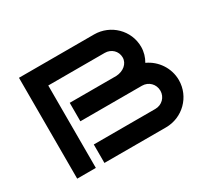

<svg xmlns="http://www.w3.org/2000/svg" viewBox="-115 -731 984 910"><g transform="rotate(-30 377.5 -276.0)"><path d="M723 -164C723 -230 683 -288 626 -314C639 -336 647 -362 647 -390C647 -480 573 -552 483 -552H72V0H174V-451H483C518 -451 546 -425 546 -390C546 -356 515 -331 476 -329H221V-228H558C594 -228 622 -200 622 -164C622 -129 594 -101 558 -101H221V0H558C649 0 723 -73 723 -164Z"/></g></svg>

Font: Bruno Ace SC
Style: Regular
Weight: 400
Designer: Astigmatic (AOETI)
Foundry: Astigmatic (AOETI)
Version: Version 1.000